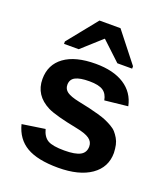

<svg xmlns="http://www.w3.org/2000/svg" viewBox="-138 -845 833 953"><g transform="rotate(20 278.0 -368.5)"><path d="M515.1 -153.8Q515.1 -77.6 452.4 -33.9Q389.6 9.8 278.8 9.8Q170.4 9.8 112.1 -24.4Q53.7 -58.6 35.2 -131.8L155.8 -149.9Q166 -110.8 191.7 -95.9Q217.3 -81.1 278.8 -81.1Q336.4 -81.1 362.8 -95.5Q389.2 -109.9 389.2 -142.1Q389.2 -167 367.9 -182.1Q346.7 -197.3 295.9 -207Q180.7 -229.5 139.2 -250Q56.2 -292 56.2 -377.9Q56.2 -454.1 114.5 -496.6Q172.9 -539.1 279.8 -539.1Q373.5 -539.1 431.2 -502Q488.8 -464.8 502.9 -396L380.9 -382.8Q375 -416.5 352.1 -431.6Q329.1 -446.8 279.8 -446.8Q230 -446.8 206.1 -434.3Q182.1 -421.9 182.1 -393.1Q182.1 -370.1 200.9 -356.7Q219.7 -343.3 264.2 -334Q300.3 -326.7 323.5 -321.3Q346.7 -315.9 373.5 -308.3Q400.4 -300.8 416.7 -293.7Q433.1 -286.6 450.7 -276.6Q468.3 -266.6 478.3 -255.1Q488.3 -243.7 497.3 -228.5Q506.3 -213.4 510.3 -195.1Q514.2 -176.8 515.1 -153.8ZM334 -747.1 457 -590.8V-578.1H378.9L279.8 -670.9H277.8L174.8 -578.1H97.2V-590.8L223.1 -747.1Z"/></g></svg>

Font: Libra Sans Modern
Style: Bold
Weight: 700
Foundry: Stefan Peev, Context Ltd
Version: Version 1.000